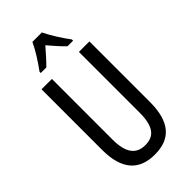

<svg xmlns="http://www.w3.org/2000/svg" viewBox="-289 -1109 1100 1100"><g transform="rotate(-45 261.0 -559.5)"><path d="M299 -1036H222C203 -993 166 -935 130 -886V-876H175C199 -899 230 -935 261 -970C291 -935 319 -902 347 -876H392V-886C359 -930 320 -991 299 -1036ZM455 -317V-807H370V-316C370 -204 334 -160 262 -160C191 -160 151 -205 151 -315V-807H67V-316C67 -157 135 -83 262 -83C389 -83 455 -155 455 -317Z"/></g></svg>

Font: Noto Sans Kannada UI ExtraCondensed
Style: Regular
Weight: 400
Width: 2
Designer: Jelle Bosma - Monotype Design Team
Foundry: Monotype Imaging Inc.
Version: Version 2.005